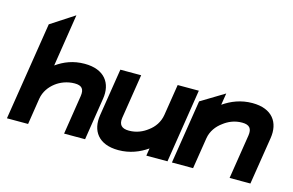

<svg xmlns="http://www.w3.org/2000/svg" viewBox="-87 -870 1659 1087"><g transform="rotate(15 743.0 -327.0)"><path d="M12 0H136L160 -154C167 -197 192 -230 222 -253C248 -273 287 -290 332 -290C375 -290 389 -271 383 -230L347 0H470L509 -248C524 -341 475 -412 358 -412C291 -412 238 -390 193 -358L241 -665L103 -575Z M517 -154C502 -60 550 11 667 11C734 11 790 -12 836 -44L829 0H953L1021 -432H897L868 -249C861 -206 837 -172 805 -149C778 -128 742 -111 697 -111C653 -111 636 -131 642 -172L683 -432H561Z M979 0H1103L1132 -183C1139 -226 1165 -260 1197 -283C1224 -304 1260 -321 1305 -321C1349 -321 1364 -301 1358 -260L1317 0H1439L1483 -278C1498 -372 1450 -443 1333 -443C1266 -443 1210 -420 1164 -388L1175 -457L1038 -374Z"/></g></svg>

Font: Charger Pro
Style: UltraExtObl
Weight: 900
Designer: Jasper
Foundry: Cannot Into Space Fonts
Version: Version 1.09